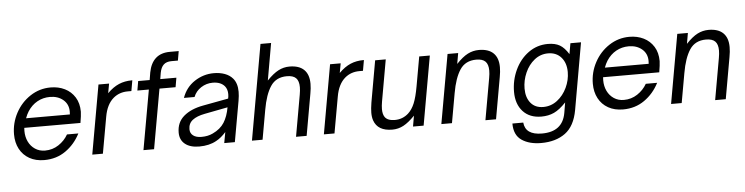

<svg xmlns="http://www.w3.org/2000/svg" viewBox="-53 -1037 5948 1532"><g transform="rotate(-5 2920.5 -271.5)"><path d="M43 -215Q43 -306 86 -386Q129 -466 203 -514.5Q277 -563 366 -563Q429 -563 479.5 -538Q530 -513 560 -465Q590 -417 590 -349Q589 -317 579 -260H129Q128 -252 128 -235Q128 -188 146.5 -149.5Q165 -111 199.5 -88Q234 -65 279 -65Q339 -65 387.5 -97Q436 -129 464 -178H555Q512 -94 438 -42Q364 10 266 10Q198 10 147.5 -18.5Q97 -47 70 -98Q43 -149 43 -215ZM501 -335Q502 -342 502 -358Q502 -417 460 -452.5Q418 -488 354 -488Q299 -488 253 -462.5Q207 -437 176 -389Q161 -365 150 -335Z M651 0 749 -553H834L820 -477Q866 -523 913 -543Q960 -563 1017 -563H1021L1006 -478H977Q910 -478 862 -438Q805 -390 788 -291L736 0Z M1061 0 1146 -478H1054L1067 -553H1159L1169 -613Q1183 -687 1225.5 -725Q1268 -763 1339 -763H1410L1397 -688H1345Q1305 -688 1282.5 -667Q1260 -646 1252 -602L1244 -553H1373L1360 -478H1231L1146 0Z M1353 -115Q1353 -197 1410.5 -246Q1468 -295 1566 -313L1770 -351Q1774 -368 1774 -387Q1774 -425 1754 -450Q1722 -488 1658 -488Q1607 -488 1564.5 -460.5Q1522 -433 1504 -387H1419Q1448 -470 1519 -516.5Q1590 -563 1673 -563Q1722 -563 1761 -548.5Q1800 -534 1824 -506Q1858 -467 1858 -398Q1858 -366 1851 -326L1793 0H1708L1724 -87Q1685 -43 1645 -22Q1588 10 1508 10Q1435 10 1394 -23Q1353 -56 1353 -115ZM1623 -84Q1685 -113 1715.5 -161Q1746 -209 1759 -282L1573 -246Q1510 -234 1475.5 -207.5Q1441 -181 1441 -134Q1441 -102 1465 -83.5Q1489 -65 1532 -65Q1584 -65 1623 -84Z M1930 0 2065 -763H2150L2098 -467Q2148 -519 2190 -541Q2232 -563 2279 -563Q2356 -563 2395.5 -524.5Q2435 -486 2435 -412Q2435 -375 2427 -333L2368 0H2283L2342 -333Q2348 -366 2348 -392Q2348 -442 2325 -465Q2302 -488 2252 -488Q2165 -488 2121.5 -422.5Q2078 -357 2057 -236L2015 0Z M2506 0 2604 -553H2689L2675 -477Q2721 -523 2768 -543Q2815 -563 2872 -563H2876L2861 -478H2832Q2765 -478 2717 -438Q2660 -390 2643 -291L2591 0Z M2907 -77Q2898 -103 2898 -139Q2898 -170 2906 -220L2965 -553H3050L2991 -220Q2985 -186 2985 -160Q2985 -119 3001 -96Q3023 -65 3081 -65Q3143 -65 3189 -106Q3221 -135 3241 -183.5Q3261 -232 3276 -317L3318 -553H3403L3305 0H3220L3235 -86Q3186 -35 3144 -12.5Q3102 10 3054 10Q2937 10 2907 -77Z M3447 0 3545 -553H3630L3615 -467Q3665 -520 3707 -541.5Q3749 -563 3796 -563Q3873 -563 3912.5 -524.5Q3952 -486 3952 -412Q3952 -375 3944 -333L3885 0H3800L3859 -333Q3865 -366 3865 -392Q3865 -442 3842 -465Q3819 -488 3769 -488Q3682 -488 3638.5 -422.5Q3595 -357 3574 -236L3532 0Z M4012 45H4099Q4108 145 4241 145Q4406 145 4432 -3L4446 -86Q4395 -32 4350 -11Q4305 10 4248 10Q4154 10 4100.5 -48.5Q4047 -107 4047 -205Q4047 -298 4085.5 -380.5Q4124 -463 4193 -513Q4262 -563 4349 -563Q4407 -563 4444 -541.5Q4481 -520 4514 -467L4529 -553H4614L4520 -19Q4497 109 4421 164.5Q4345 220 4228 220Q4133 220 4072.5 179Q4012 138 4012 45ZM4488 -326Q4488 -399 4449 -443.5Q4410 -488 4344 -488Q4283 -488 4235 -450Q4187 -412 4160 -350.5Q4133 -289 4133 -224Q4133 -152 4169 -108.5Q4205 -65 4270 -65Q4332 -65 4381.5 -103Q4431 -141 4459.5 -201.5Q4488 -262 4488 -326Z M4679 -215Q4679 -306 4722 -386Q4765 -466 4839 -514.5Q4913 -563 5002 -563Q5065 -563 5115.5 -538Q5166 -513 5196 -465Q5226 -417 5226 -349Q5225 -317 5215 -260H4765Q4764 -252 4764 -235Q4764 -188 4782.5 -149.5Q4801 -111 4835.5 -88Q4870 -65 4915 -65Q4975 -65 5023.5 -97Q5072 -129 5100 -178H5191Q5148 -94 5074 -42Q5000 10 4902 10Q4834 10 4783.5 -18.5Q4733 -47 4706 -98Q4679 -149 4679 -215ZM5137 -335Q5138 -342 5138 -358Q5138 -417 5096 -452.5Q5054 -488 4990 -488Q4935 -488 4889 -462.5Q4843 -437 4812 -389Q4797 -365 4786 -335Z M5287 0 5385 -553H5470L5455 -467Q5505 -520 5547 -541.5Q5589 -563 5636 -563Q5713 -563 5752.5 -524.5Q5792 -486 5792 -412Q5792 -375 5784 -333L5725 0H5640L5699 -333Q5705 -366 5705 -392Q5705 -442 5682 -465Q5659 -488 5609 -488Q5522 -488 5478.5 -422.5Q5435 -357 5414 -236L5372 0Z"/></g></svg>

Font: Open Sauce One
Style: Italic
Weight: 400
Italic angle: -10°
Designer: Alfredo Marco Pradil
Foundry: Creative Sauce Fz LLC
Version: Version 1.477